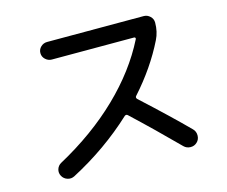

<svg xmlns="http://www.w3.org/2000/svg" viewBox="-103 -866 1206 1020"><g transform="rotate(-15 500.0 -356.5)"><path d="M188.5 2Q169.9 11.7 149.9 5.4Q129.9 -1 120.1 -19Q110.4 -37.1 116.2 -56.2Q122.1 -75.2 139.6 -85Q333 -190.4 473.6 -326.2Q614.3 -461.9 692.4 -617.2Q694.3 -621.1 692.4 -624.5Q690.4 -627.9 685.5 -627.9H233.4Q213.9 -627.9 198.7 -642.1Q183.6 -656.2 183.6 -676.3Q183.6 -696.3 198.2 -710.4Q212.9 -724.6 233.4 -724.6H764.6Q784.2 -724.6 799.3 -710.4Q814.5 -696.3 814.5 -675.8Q814.5 -625 793.9 -584Q727.5 -449.2 616.2 -325.2Q609.4 -317.4 617.2 -308.6Q769.5 -168.9 862.3 -75.2Q877 -60.5 877 -38.6Q877 -16.6 861.8 -2Q846.7 12.7 825.2 12.2Q803.7 11.7 789.1 -2.9Q668 -125 546.9 -238.3Q539.1 -245.1 530.3 -238.3Q378.9 -97.7 188.5 2Z"/></g></svg>

Font: Rounded-X Mgen+ 1m medium
Style: Regular
Weight: 500
Designer: [Source Han Sans]
Ryoko NISHIZUKA  (kana & ideographs); Paul D. Hunt (Latin, Greek & Cyrillic); Wenlong ZHANG  (bopomofo
Version: Version 1.059.20150602